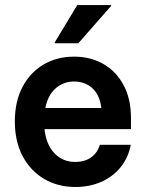

<svg xmlns="http://www.w3.org/2000/svg" viewBox="-20 -736 582 766"><path d="M280.8 10Q210.8 10 156.2 -22.1Q101.7 -54.2 70.4 -112.9Q39.2 -171.7 39.2 -251.7Q39.2 -330.8 69.6 -388.8Q100 -446.7 153.3 -478.3Q206.7 -510 275.8 -510Q340.8 -510 391.7 -481.2Q442.5 -452.5 472.5 -397.5Q502.5 -342.5 502.5 -265V-220.8H157.5Q164.2 -159.2 197.1 -124.6Q230 -90 280 -90Q318.3 -90 343.8 -108.3Q369.2 -126.7 378.3 -158.3H501.7Q491.7 -105.8 460.4 -67.9Q429.2 -30 382.9 -10Q336.7 10 280.8 10ZM160.8 -305H384.2Q378.3 -356.7 348.8 -383.8Q319.2 -410.8 275.8 -410.8Q232.5 -410.8 201.7 -383.3Q170.8 -355.8 160.8 -305ZM198.3 -563.3V-566.7L288.3 -715.8H423.3V-712.5L292.5 -563.3Z"/></svg>

Font: Funnel Sans Light SemiBold
Style: Regular
Weight: 600
Version: Version 1.000